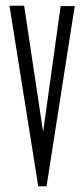

<svg xmlns="http://www.w3.org/2000/svg" viewBox="-20 -644 290 668"><path d="M113 4 13 -624H64L130 -185L191 -623H240L142 4Z"/></svg>

Font: Inconsolata UltraCondensed
Style: Regular
Weight: 400
Width: 1
Monospace: yes
Designer: Raph Levien, Cyreal, Brenton Simpson
Foundry: Raph Levien, Cyreal, Google
Version: Version 3.001; ttfautohint (v1.8.2.53-6de2)